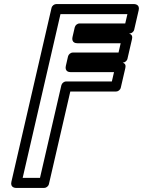

<svg xmlns="http://www.w3.org/2000/svg" viewBox="-20 -905 707 950"><path d="M92.2 -25 279.2 -835H610.4L599.7 -789H374.1C362.3 -789 352.2 -780.1 349.8 -769.6L338.7 -721.6C337.3 -715.7 333.6 -691 363.1 -691H577.1L566.5 -645H340.9C329.1 -645 319 -636.1 316.5 -625.6L305.7 -578.6C304.3 -572.7 300.6 -548 330 -548H544.1L533.5 -502H307.9C296 -502 285.9 -493.1 283.5 -482.6L177.9 -25ZM36.4 -5.6C29.8 23 54.6 25 60.7 25H197.7C208.5 25 219.4 17.2 222.1 5.6L327.8 -452H553.4C564.1 -452 575.1 -459.8 577.7 -471.4L599.9 -567.4C605.1 -589.8 593 -591.6 587.5 -595C598 -595.8 608.1 -603.1 610.7 -614.4L632.9 -710.4C638.3 -733.6 625 -735.7 618.5 -739H619.6C630.4 -739 641.3 -746.8 644 -758.4L666.2 -854.4C672.8 -883 647.9 -885 641.8 -885H259.3C248.5 -885 237.6 -877.2 234.9 -865.6Z"/></svg>

Font: Stormning Aesir
Style: Regular
Weight: 400
Designer: Robert Jablonski, Mew Too
Foundry: Cannot Into Space Fonts
Version: Version 0.90